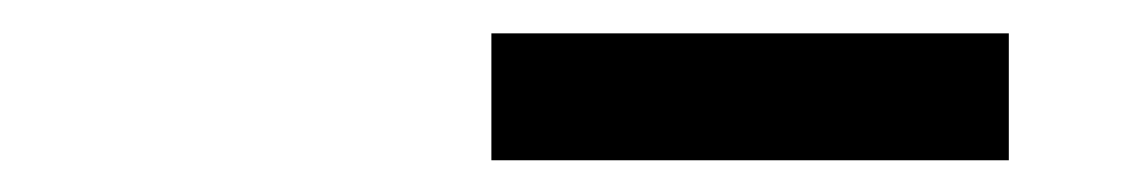

<svg xmlns="http://www.w3.org/2000/svg" viewBox="-20 -748 690 118"><path d="M282 -649.5V-727.5H600V-649.5Z"/></svg>

Font: Azeret Mono Thin
Style: Regular
Weight: 100
Designer: Martin Vácha
Foundry: Displaay
Version: Version 1.002